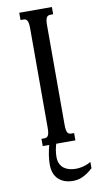

<svg xmlns="http://www.w3.org/2000/svg" viewBox="-101 -761 537 1015"><g transform="rotate(-10 167.5 -253.5)"><path d="M122.1 -624.5Q122.1 -640.6 120.4 -650.9Q118.7 -661.1 115.2 -666.7Q111.8 -672.4 106.7 -674.6Q101.6 -676.8 94.2 -676.8H79.6V-715.8H254.9V-676.8H240.7Q233.4 -676.8 228.3 -674.6Q223.1 -672.4 219.7 -666.7Q216.3 -661.1 214.6 -650.9Q212.9 -640.6 212.9 -624.5V-91.3Q212.9 -75.2 214.6 -64.9Q216.3 -54.7 219.7 -49.1Q223.1 -43.5 228.3 -41.3Q233.4 -39.1 240.7 -39.1H254.9V0H79.6V-39.1H94.2Q101.6 -39.1 106.7 -41.3Q111.8 -43.5 115.2 -49.1Q118.7 -54.7 120.4 -64.9Q122.1 -75.2 122.1 -91.3ZM117.2 -10.7H155.3Q147.9 11.2 144.5 31Q141.1 50.8 141.1 69.3Q141.1 91.3 148.7 106.4Q156.2 121.6 168.7 130.9Q181.2 140.1 197.3 144.3Q213.4 148.4 230.5 148.4Q253.9 148.4 275.9 142.1Q297.9 135.7 313 126V159.7Q296.9 174.8 282.2 184.3Q267.6 193.8 254.4 199.5Q241.2 205.1 229 207Q216.8 209 206.1 209Q157.7 209 128.4 181.9Q99.1 154.8 99.1 101.1Q99.1 80.1 103.3 52.2Q107.4 24.4 117.2 -10.7Z"/></g></svg>

Font: Arian AMU Serif
Style: Regular
Weight: 400
Designer: Ruben Hakobyan (Tarumian)
Foundry: Ruben Hakobyan (Tarumian)
Version: Version 1.002